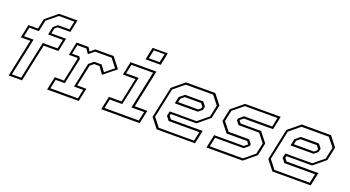

<svg xmlns="http://www.w3.org/2000/svg" viewBox="-52 -1333 3493 1915"><g transform="rotate(20 1695.0 -375.0)"><path d="M64.5 0 149 -399H48L78 -540H179L202 -647L326.5 -750H521.5L494 -618.5H359.5L332.5 -596L320.5 -540H477L447 -399H290.5L206 0ZM90.5 -21.5H188.5L273.5 -420.5H430.5L451 -518.5H294L312.5 -604.5L355 -639.5H477L496 -729H332.5L221.5 -638.5L196 -518.5H95L74.5 -420.5H175.5Z M472.5 0 502.5 -141H599.5L653 -391.5L647 -399H558.5L588.5 -540H715L740.5 -500L787.5 -540H982L1068 -430.5L936.5 -324.5L883.5 -398.5H826.5L789.5 -368L741 -140.5H838L808 0ZM499 -22H791.5L812 -119H714.5L770 -379L819.5 -420H899L946 -355.5L1037.5 -430L968.5 -518H791.5L734 -469.5L701 -518H604.5L584 -420.5H660L676 -398L616.5 -119H519.5Z M1292 -618.5 1319.5 -750H1480.5L1453 -618.5ZM1319.5 -639.5H1433.5L1453 -730.5H1339ZM1047 0 1077 -141.5H1210.5L1265 -398.5H1131.5L1161.5 -540H1436L1351.5 -141.5H1485L1455 0ZM1073 -22H1437.5L1458.5 -119.5H1324L1408.5 -518.5H1178.5L1158 -420.5H1291L1226.5 -119.5H1094Z M2061 -540 2142 -437 2111.5 -294.5 1987 -191.5H1715L1710.5 -172L1734.5 -141.5H2072L2042 0H1635.5L1554.5 -103L1625.5 -437L1750.5 -540ZM1976 -420.5 2010 -378 2002 -340 1961 -306H1716.5L1731.5 -377L1784 -420.5ZM2046 -518H1756L1644 -426L1577.5 -113L1649.5 -21.5H2024L2044.5 -119H1719.5L1685.5 -162L1696.5 -212.5H1981.5L2091.5 -303L2118 -427ZM1962 -398.5H1789.5L1752.5 -368L1744 -328H1957L1982.5 -349L1986.5 -368Z M2164 0 2194 -141.5H2509L2546 -172L2545.5 -169.5L2522.5 -199.5H2304.5L2223.5 -302.5L2252 -437L2377 -540H2755.5L2725.5 -398.5H2415.5L2378.5 -368L2379 -371L2403 -340.5H2620L2701 -237.5L2672.5 -103L2547.5 0ZM2190.5 -22H2543.5L2652.5 -113L2677.5 -229L2606 -319H2387.5L2357 -359L2361 -379.5L2409.5 -420.5H2708.5L2729 -518.5H2382.5L2272 -427.5L2247 -311.5L2318 -222H2536.5L2568 -181L2564 -161L2515 -120H2211.5Z M3289 -540 3370 -437 3339.5 -294.5 3215 -191.5H2943L2938.5 -172L2962.5 -141.5H3300L3270 0H2863.5L2782.5 -103L2853.5 -437L2978.5 -540ZM3204 -420.5 3238 -378 3230 -340 3189 -306H2944.5L2959.5 -377L3012 -420.5ZM3274 -518H2984L2872 -426L2805.5 -113L2877.5 -21.5H3252L3272.5 -119H2947.5L2913.5 -162L2924.5 -212.5H3209.5L3319.5 -303L3346 -427ZM3190 -398.5H3017.5L2980.5 -368L2972 -328H3185L3210.5 -349L3214.5 -368Z"/></g></svg>

Font: Tourney ExtraLight
Style: Italic
Weight: 250
Italic angle: -12°
Version: Version 1.015